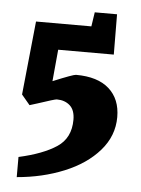

<svg xmlns="http://www.w3.org/2000/svg" viewBox="-48 -571 523 712"><g transform="rotate(5 213.0 -215.0)"><path d="M232 -128Q232 -164 213 -181Q194 -198 164 -198Q157 -198 94 -177L65 -168L34 -205L62 -479H268L276 -532H359L360 -382H153L142 -264Q217 -295 227 -295Q308 -295 350.5 -257Q393 -219 393 -152Q393 -82 345 -27Q297 28 216.5 61Q136 94 41 102V27Q131 7 181.5 -26.5Q232 -60 232 -128Z"/></g></svg>

Font: Grenze ExtraBold
Style: Regular
Weight: 800
Designer: Renata Polastri
Foundry: Omnibus-Type
Version: Version 1.002; ttfautohint (v1.8)